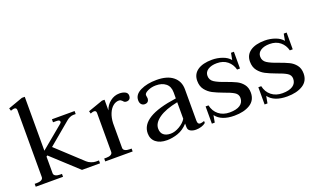

<svg xmlns="http://www.w3.org/2000/svg" viewBox="-77 -1133 2567 1560"><g transform="rotate(-20 1206.5 -353.5)"><path d="M577 -25V0H421L196 -207L187 -200V-57Q187 -41 202 -33Q217 -25 240 -25H257V0H21V-25H40Q64 -25 79 -33Q94 -41 94 -57V-636Q94 -657 73 -657Q65 -657 43 -649L36 -672L162 -717H187V-251L380 -411Q391 -419 391 -428Q391 -436 384 -440Q377 -444 364 -444H332V-470H528V-444H506Q493 -444 476 -436.5Q459 -429 446 -417L256 -258L475 -55Q490 -41 511.5 -33Q533 -25 550 -25Z M988 -437Q988 -418 978.5 -408Q969 -398 952 -398Q941 -398 934.5 -402Q928 -406 923 -413Q916 -420 910 -423.5Q904 -427 893 -427Q867 -427 843.5 -408Q820 -389 805 -353Q790 -317 788 -270V-57Q788 -41 803 -33Q818 -25 842 -25H859V0H622V-25H641Q665 -25 679.5 -33Q694 -41 694 -57V-393Q694 -414 674 -414Q664 -414 644 -406L638 -428L766 -473H788V-381Q802 -424 838 -452Q874 -480 918 -480Q947 -480 967.5 -469.5Q988 -459 988 -437Z M1024 -96Q1024 -169 1100.5 -216Q1177 -263 1336 -285V-337Q1336 -388 1304 -414Q1272 -440 1219 -440Q1181 -440 1149 -425Q1117 -410 1117 -393Q1117 -387 1119 -378Q1121 -369 1121 -364Q1121 -349 1112 -338Q1103 -327 1083 -327Q1066 -327 1054.5 -339.5Q1043 -352 1043 -375Q1043 -425 1100 -452.5Q1157 -480 1239 -480Q1331 -480 1381 -439.5Q1431 -399 1431 -329V-58Q1431 -26 1453 -26Q1467 -26 1489 -34V-17Q1474 -4 1451 3Q1428 10 1404 10Q1377 10 1357 -1Q1337 -12 1337 -37V-67Q1297 -23 1248.5 -6.5Q1200 10 1154 10Q1093 10 1058.5 -18.5Q1024 -47 1024 -96ZM1336 -109V-252Q1230 -231 1173.5 -191.5Q1117 -152 1117 -103Q1117 -67 1139 -48.5Q1161 -30 1200 -30Q1237 -30 1277.5 -54Q1318 -78 1336 -109Z M1577 -53 1566 8H1541V-141H1566Q1577 -89 1615 -58.5Q1653 -28 1710 -28Q1768 -28 1799.5 -49Q1831 -70 1831 -110Q1831 -141 1803 -158.5Q1775 -176 1717 -196Q1663 -216 1629.5 -233.5Q1596 -251 1572 -281.5Q1548 -312 1548 -359Q1548 -417 1593 -448.5Q1638 -480 1719 -480Q1764 -480 1807 -465Q1850 -450 1873 -421L1884 -480H1909V-335H1884Q1872 -382 1836.5 -411Q1801 -440 1746 -440Q1698 -440 1669 -421Q1640 -402 1640 -369Q1640 -333 1670.5 -313Q1701 -293 1763 -272Q1816 -253 1848 -237.5Q1880 -222 1902.5 -193.5Q1925 -165 1925 -121Q1925 -55 1872.5 -22.5Q1820 10 1737 10Q1624 10 1577 -53Z M2033 -53 2022 8H1997V-141H2022Q2033 -89 2071 -58.5Q2109 -28 2166 -28Q2224 -28 2255.5 -49Q2287 -70 2287 -110Q2287 -141 2259 -158.5Q2231 -176 2173 -196Q2119 -216 2085.5 -233.5Q2052 -251 2028 -281.5Q2004 -312 2004 -359Q2004 -417 2049 -448.5Q2094 -480 2175 -480Q2220 -480 2263 -465Q2306 -450 2329 -421L2340 -480H2365V-335H2340Q2328 -382 2292.5 -411Q2257 -440 2202 -440Q2154 -440 2125 -421Q2096 -402 2096 -369Q2096 -333 2126.5 -313Q2157 -293 2219 -272Q2272 -253 2304 -237.5Q2336 -222 2358.5 -193.5Q2381 -165 2381 -121Q2381 -55 2328.5 -22.5Q2276 10 2193 10Q2080 10 2033 -53Z"/></g></svg>

Font: TavirajRegular
Style: Regular
Weight: 400
Designer: Katatrad Team
Foundry: CadsonDemak
Version: Version 1.000